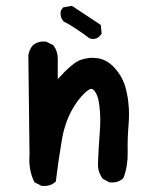

<svg xmlns="http://www.w3.org/2000/svg" viewBox="-20 -608 540 638"><path d="M116.7 8.8 97.2 -1 94.2 -2.4 92.8 -5.9Q74.2 -45.9 78.1 -93.3L74.2 -422.9V-423.3V-423.8Q76.7 -442.4 88.4 -456.5L88.9 -457L89.4 -457.5Q106 -472.2 131.8 -469.7H133.8L135.3 -468.8L154.8 -459L156.7 -458L158.2 -456.1Q171.9 -438 171.9 -413.1V-345.2Q221.2 -399.4 247.1 -408.7Q277.3 -419.4 307.6 -414.1Q337.9 -408.2 361.8 -381.3Q373 -368.7 381.1 -355Q389.2 -341.3 394 -327.1Q397 -318.4 399.4 -308.1Q401.9 -297.9 403.8 -287.1Q405.8 -276.4 406.7 -264.6Q408.7 -247.1 408.7 -227.5Q408.7 -208 406.7 -186.5Q403.3 -145 404.3 -102.5Q405.3 -58.1 391.1 -19L390.1 -17.1L388.7 -15.1Q371.6 0.5 345.7 -2H343.8L341.8 -2.9L322.3 -13.7L320.3 -15.1L319.3 -17.1Q303.7 -39.1 305.7 -69.8Q306.6 -94.7 308.1 -118.7Q309.6 -142.6 311.5 -167Q315.4 -213.9 310.5 -254.9Q306.2 -293.5 292 -308.1Q290.5 -310.1 289.1 -310.8Q287.6 -311.5 285.9 -312.3Q284.2 -313 282 -312.5Q279.8 -312 277.1 -310.8Q274.4 -309.6 271 -307.1Q267.6 -304.7 263.2 -300.8Q251 -289.6 239.3 -273.9Q227.5 -258.3 216.8 -238.3Q206.1 -218.8 197.8 -193.4Q189.5 -168 184.6 -137.2Q173.8 -73.7 166 -8.8L165.5 -4.9L162.6 -2.4Q154.3 4.9 143.6 7.8Q132.8 10.7 120.1 9.8H118.2ZM276.4 -481.4Q255.9 -497.1 234.9 -510.7Q229.5 -514.2 224.4 -517.6Q219.2 -521 213.9 -524.2Q208.5 -527.3 203.1 -530.5Q197.8 -533.7 192.4 -536.1L190.9 -537.1L189.5 -539.1Q179.2 -551.8 181.6 -569.8L182.1 -571.8L183.1 -573.7L187 -579.6L189.5 -583L193.4 -584L214.8 -587.9L218.8 -588.4L222.2 -586.4L311 -527.8L314.9 -524.9L315.4 -520.5L317.4 -500L317.9 -496.1L315.4 -493.2Q301.8 -474.1 279.8 -480L277.8 -480.5Z"/></svg>

Font: NaikaiFont
Style: Bold
Weight: 700
Version: Version 1.89